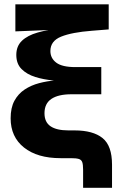

<svg xmlns="http://www.w3.org/2000/svg" viewBox="-20 -748 595 908"><path d="M373 140.1V54.2Q373 30.3 368.9 18.8Q364.7 7.3 352.5 3.7Q340.3 0 315.4 0H266.6Q156.7 0 93.5 -50.3Q30.3 -100.6 30.3 -188.5Q30.3 -238.8 48.3 -271.7Q66.4 -304.7 96.7 -324.7Q127 -344.7 164.8 -354.7Q202.6 -364.7 242.9 -367.9Q283.2 -371.1 320.8 -371.1V-363.3Q278.8 -363.3 232.7 -367.4Q186.5 -371.6 146.7 -384Q106.9 -396.5 82 -421.4Q57.1 -446.3 57.1 -488.3Q57.1 -529.8 83.7 -555.2Q110.4 -580.6 158.2 -594.2Q206.1 -607.9 270 -614.3V-608.4L52.7 -599.6V-727.5H494.1V-608.9L414.1 -602.5Q319.8 -595.2 269 -574.7Q218.3 -554.2 218.3 -506.8Q218.3 -472.7 246.1 -451.7Q273.9 -430.7 336.4 -430.7H459V-302.2H317.9Q255.9 -302.2 223.1 -280.3Q190.4 -258.3 190.4 -212.4Q190.4 -170.4 219 -150.9Q247.6 -131.3 303.7 -131.3H332.5Q419.9 -131.3 464.8 -95.2Q509.8 -59.1 509.8 30.8V140.1Z"/></svg>

Font: Inter 16pt ExtraBold
Style: Regular
Weight: 800
Version: Version 4.001;git-66647c0bb